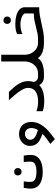

<svg xmlns="http://www.w3.org/2000/svg" viewBox="1056 -1772 889 3040"><g transform="rotate(-90 1500.0 -251.5)"><path d="M34 -210Q34 -231.5 35.8 -247.5Q37.5 -263.5 43 -297.5L46.5 -319.5H148Q143 -281.5 141.8 -261Q140.5 -240.5 140.5 -214Q140.5 -160.5 183.2 -139.5Q226 -118.5 300.5 -118.5Q375 -118.5 418 -139Q461 -159.5 461 -213Q461 -234.5 459.8 -258Q458.5 -281.5 455.5 -319.5H557Q563.5 -278 565.8 -256.5Q568 -235 568 -209.5Q567.5 -117.5 498.2 -68.2Q429 -19 300.5 -19Q215.5 -19 155.8 -41.2Q96 -63.5 65 -106.2Q34 -149 34 -210ZM242.5 -413Q242.5 -438.5 258.8 -455Q275 -471.5 301 -471.5Q327 -471.5 343.5 -455Q360 -438.5 360 -413Q360 -387.5 343.5 -370.8Q327 -354 301 -354Q275.5 -354 259 -370.8Q242.5 -387.5 242.5 -413Z M895 -394Q948.5 -394 992.8 -373Q1037 -352 1063.2 -308Q1089.5 -264 1089.5 -199Q1089.5 -118.5 1048.5 -50.5Q1007.5 17.5 952.2 66.8Q897 116 818 173L742 101Q843.5 35 901.5 -23Q839.5 -45 799.5 -67.8Q759.5 -90.5 735 -128.5Q710.5 -166.5 710.5 -224Q710.5 -270 735.8 -309Q761 -348 803.5 -371Q846 -394 895 -394ZM961 -95Q993.5 -148 993.5 -198Q993.5 -230.5 981 -253.8Q968.5 -277 947.2 -288.8Q926 -300.5 900 -300.5Q874.5 -300.5 853.5 -288.8Q832.5 -277 820.2 -258.5Q808 -240 808 -221Q808 -172 847.2 -143.8Q886.5 -115.5 961 -95Z M1260 -18.5V-118Q1332 -92.5 1415.5 -92.5Q1513 -92.5 1571 -130.5Q1629 -168.5 1629 -252Q1629 -292.5 1599.8 -344Q1570.5 -395.5 1532 -442.8Q1493.5 -490 1435.5 -554.5H1565Q1619.5 -498 1654 -455.8Q1688.5 -413.5 1712.2 -361.5Q1736 -309.5 1736 -251.5Q1736 -198.5 1722.5 -157Q1743.5 -93.5 1801.5 -93.5V0Q1713.5 0 1673 -74.5Q1594 5 1419 5Q1325 5 1260 -18.5Z M1797.5 -93H1857Q1911.5 -93 1955 -121.8Q1998.5 -150.5 2023 -198.8Q2047.5 -247 2047.5 -303V-676H2153.5V-303Q2153.5 -247 2178.5 -198.8Q2203.5 -150.5 2247.2 -121.8Q2291 -93 2345.5 -93H2402V0H2345.5Q2162.5 0 2100.5 -96Q2068 -45.5 2006 -22.8Q1944 0 1857 0H1797.5Z M2481.5 -338.5V-423Q2531 -453 2641 -453Q2710.5 -453 2770.5 -437.5Q2830.5 -422 2868 -389Q2905.5 -356 2905.5 -305V-75.5Q2839.5 -75.5 2780.5 -65.5Q2721.5 -55.5 2640 -36.5Q2560.5 -18 2506.8 -9Q2453 0 2394.5 0V-93Q2445 -93 2488 -101.2Q2531 -109.5 2591 -125.5Q2655.5 -142.5 2702.5 -151.2Q2749.5 -160 2807.5 -160V-299.5Q2807.5 -315.5 2784 -332.5Q2760.5 -349.5 2721.2 -360.8Q2682 -372 2638 -372Q2590.5 -372 2547.2 -362.8Q2504 -353.5 2481.5 -338.5ZM2641.5 -582Q2641.5 -607.5 2657.8 -624Q2674 -640.5 2700 -640.5Q2726 -640.5 2742.5 -624Q2759 -607.5 2759 -582Q2759 -556.5 2742.5 -539.8Q2726 -523 2700 -523Q2674.5 -523 2658 -539.8Q2641.5 -556.5 2641.5 -582Z"/></g></svg>

Font: JuliaMono SemiBoldItalic
Style: Regular
Weight: 600
Italic angle: -9°
Monospace: yes
Designer: cormullion
Foundry: corm
Version: Version 0.049; ttfautohint (v1.8.4)